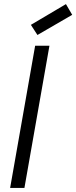

<svg xmlns="http://www.w3.org/2000/svg" viewBox="-20 -924 375 944"><path d="M29.8 0 152.8 -699.2H223.1L100.1 0ZM304.2 -903.8 335 -851.1 164.1 -752 131.8 -801.8Z"/></svg>

Font: SVN-Poppins Light
Style: Italic
Weight: 300
Italic angle: -10°
Designer: Ninad Kale (Devanagari), Jonny Pinhorn (Latin)
Foundry: Indian Type Foundry
Version: Version 3.002 2017